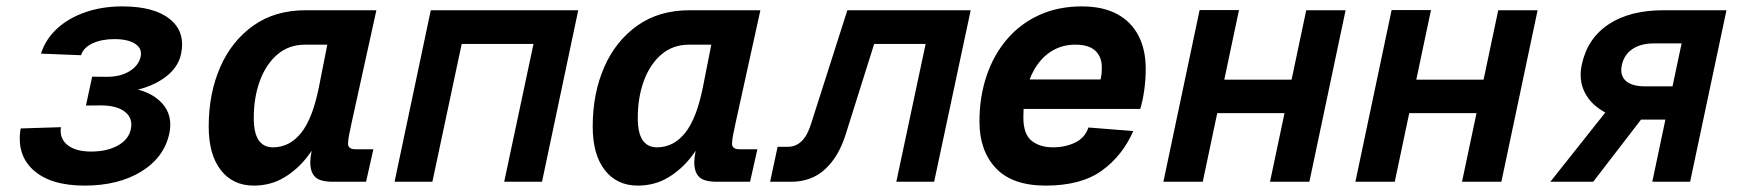

<svg xmlns="http://www.w3.org/2000/svg" viewBox="-20 -568 5440 600"><path d="M244.2 12Q138.2 12 84.5 -36.3Q30.8 -84.6 44.6 -166.6L170.4 -170.6Q165.2 -135.6 190.7 -115Q216.2 -94.4 264.8 -94.4Q314.2 -94.4 348 -113.1Q381.8 -131.8 388.6 -163.4Q396.4 -198.4 370.3 -218.7Q344.2 -239 293.4 -238.6L248.6 -238.2L268 -328.4L312.8 -328Q355.2 -327.6 384.2 -345.1Q413.2 -362.6 419.6 -391.2Q424.8 -416.6 402.2 -431.2Q379.6 -445.8 337.6 -445.8Q297.6 -445.8 269 -432.4Q240.4 -419 233.4 -395.4L108 -400.4Q122.6 -445.8 158.4 -478.7Q194.2 -511.6 246.7 -529.8Q299.2 -548 362.4 -548Q461.6 -548 510.8 -508.3Q560 -468.6 546 -400.2Q536.4 -353.6 489.6 -321.9Q442.8 -290.2 374.2 -281L378.2 -294.6Q449.8 -285 485.5 -246.4Q521.2 -207.8 509.2 -151.2Q493.2 -76.2 421.7 -32.1Q350.2 12 244.2 12Z M772.8 12Q708 12 670.1 -36.3Q632.2 -84.6 632.2 -172.8Q632.2 -275.8 668 -357.8Q703.8 -439.8 771.5 -487.9Q839.2 -536 935.2 -536H1156.2L1080.4 -191.6Q1075.8 -170.2 1071.7 -150.3Q1067.6 -130.4 1067.6 -119.6Q1067.6 -110 1073.7 -105.8Q1079.8 -101.6 1090.4 -101.6H1146.8L1124 0H1020Q980.4 0 965 -14.9Q949.6 -29.8 949.6 -60.8Q949.6 -74.8 953.5 -93.9Q957.4 -113 963.3 -132.3Q969.2 -151.6 975.2 -166L991.2 -163.6Q971 -117.2 939.6 -77.1Q908.2 -37 866.6 -12.5Q825 12 772.8 12ZM832.8 -107.6Q885 -107.6 921.1 -152.8Q957.2 -198 976.8 -296.8L1002.8 -428.4H933.2Q882.6 -428.4 846.8 -397.7Q811 -367 792 -315.1Q773 -263.2 773 -199.6Q773 -152.2 788.3 -129.9Q803.6 -107.6 832.8 -107.6Z M1213 0 1326.2 -536H1787L1673.8 0H1555.6L1647.2 -430.8H1422.8L1331.2 0Z M1972.8 12Q1908 12 1870.1 -36.3Q1832.2 -84.6 1832.2 -172.8Q1832.2 -275.8 1868 -357.8Q1903.8 -439.8 1971.5 -487.9Q2039.2 -536 2135.2 -536H2356.2L2280.4 -191.6Q2275.8 -170.2 2271.7 -150.3Q2267.6 -130.4 2267.6 -119.6Q2267.6 -110 2273.7 -105.8Q2279.8 -101.6 2290.4 -101.6H2346.8L2324 0H2220Q2180.4 0 2165 -14.9Q2149.6 -29.8 2149.6 -60.8Q2149.6 -74.8 2153.5 -93.9Q2157.4 -113 2163.3 -132.3Q2169.2 -151.6 2175.2 -166L2191.2 -163.6Q2171 -117.2 2139.6 -77.1Q2108.2 -37 2066.6 -12.5Q2025 12 1972.8 12ZM2032.8 -107.6Q2085 -107.6 2121.1 -152.8Q2157.2 -198 2176.8 -296.8L2202.8 -428.4H2133.2Q2082.6 -428.4 2046.8 -397.7Q2011 -367 1992 -315.1Q1973 -263.2 1973 -199.6Q1973 -152.2 1988.3 -129.9Q2003.6 -107.6 2032.8 -107.6Z M2386.6 0 2410 -109.2H2441.6Q2467.2 -109.2 2485.4 -127.1Q2503.6 -145 2514.6 -181.2L2628 -536H3013.4L2899.2 0H2781L2872.6 -430.8H2711.8L2623 -148.8Q2601 -78.2 2558.3 -39.1Q2515.6 0 2452.4 0Z M3247.8 12Q3143.4 12 3092.1 -42.5Q3040.8 -97 3040.8 -188Q3040.8 -264.8 3062.9 -330.6Q3085 -396.4 3126.8 -445.3Q3168.6 -494.2 3227.8 -521.1Q3287 -548 3360.6 -548Q3426.2 -548 3470.5 -524.3Q3514.8 -500.6 3537.6 -456.8Q3560.4 -413 3560.4 -352.8Q3560.4 -319.4 3555.8 -286.5Q3551.2 -253.6 3543.2 -227.6H3162L3181.6 -319.6H3419.2Q3421.2 -328 3422.2 -336.6Q3423.2 -345.2 3423.2 -358Q3423.2 -390 3403.1 -409.2Q3383 -428.4 3340.2 -428.4Q3303.4 -428.4 3273.6 -412.4Q3243.8 -396.4 3222.3 -366.5Q3200.8 -336.6 3189.4 -294.8Q3178 -253 3178 -201.2Q3178 -148.6 3203.9 -128.1Q3229.8 -107.6 3270.2 -107.6Q3309 -107.6 3339.7 -122.4Q3370.4 -137.2 3381.4 -169.6L3521.4 -158.4Q3487.8 -81.4 3423.1 -34.7Q3358.4 12 3247.8 12Z M3615.6 0 3728.8 -536.6H3851.8L3738.6 0ZM3688.6 -214.4 3711.2 -319H4101L4078.4 -214.4ZM3948.8 0 4062 -536H4185L4071.8 0Z M4215.6 0 4328.8 -536.6H4451.8L4338.6 0ZM4288.6 -214.4 4311.2 -319H4701L4678.4 -214.4ZM4548.8 0 4662 -536H4785L4671.8 0Z M4824.8 0 4996.6 -216.4Q4951 -241 4931.9 -280Q4912.8 -319 4923.2 -366.4Q4940.8 -448.2 5007 -492.1Q5073.2 -536 5178.8 -536H5375.2L5261.6 0H5143.4L5184.4 -194.2H5108.2L4958.8 0ZM5120.6 -298.2H5206.6L5235 -432.4H5149Q5107.8 -432.4 5081.5 -414.8Q5055.2 -397.2 5048.2 -364.4Q5041.6 -332.8 5060.5 -315.5Q5079.4 -298.2 5120.6 -298.2Z"/></svg>

Font: Geist Mono
Style: Italic
Weight: 400
Italic angle: -12°
Monospace: yes
Designer: Basement.studio, Andrés Briganti, Mateo Zaragoza
Foundry: Basement.studio, Vercel, Andrés Briganti, Guido Ferreyra, Mateo Zaragoza
Version: Version 1.500